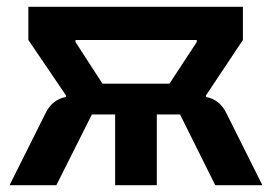

<svg xmlns="http://www.w3.org/2000/svg" viewBox="-20 -542 796 562"><path d="M8 0 113 -210Q123 -231 138.5 -243Q154 -255 173 -258V-263L63 -425V-522H691V-425L583 -263V-258Q602 -255 617.5 -243Q633 -231 643 -210L748 0H610L507 -207H439V0H317V-207H249L145 0ZM280 -297H476L556 -419V-425H201V-419Z"/></svg>

Font: IBM Plex Sans SemiBold
Style: Regular
Weight: 600
Designer: Mike Abbink, Paul van der Laan, Pieter van Rosmalen
Foundry: Bold Monday
Version: Version 3.201